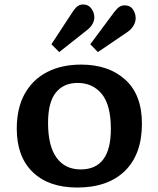

<svg xmlns="http://www.w3.org/2000/svg" viewBox="-20 -825 708 859"><path d="M325 14Q198 14 126.5 -55Q55 -124 55 -249Q55 -342 91 -406Q127 -470 191.5 -503Q256 -536 343 -536Q466 -536 540.5 -468.5Q615 -401 615 -272Q615 -135 539 -60.5Q463 14 325 14ZM341 -67Q476 -67 476 -248Q476 -355 435.5 -404.5Q395 -454 327 -454Q265 -454 230 -411Q195 -368 195 -275Q195 -172 233 -119.5Q271 -67 341 -67ZM245 -592 210 -627 307 -775Q319 -792 329 -798.5Q339 -805 352 -805Q376 -805 389 -786.5Q402 -768 402 -748Q402 -716 369 -690ZM418 -592 384 -627 491 -771Q504 -788 514.5 -794.5Q525 -801 537 -801Q563 -801 575 -782.5Q587 -764 587 -744Q587 -728 578 -711.5Q569 -695 552 -683Z"/></svg>

Font: Literata 7pt SemiBold
Style: Regular
Weight: 600
Designer: Latin by Veronika Burian and Jose Scaglione. Greek by Irene Vlachou. Cyrillic by Vera Evstafieva.
Foundry: TypeTogether
Version: Version 3.002